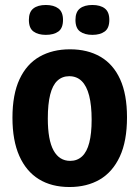

<svg xmlns="http://www.w3.org/2000/svg" viewBox="-20 -738 560 771"><path d="M259 13Q187 13 136 -18.5Q85 -50 57.5 -112Q30 -174 30 -265Q30 -359 58.5 -420Q87 -481 139 -510.5Q191 -540 261 -540Q332 -540 383.5 -510Q435 -480 462.5 -419.5Q490 -359 490 -267Q490 -171 461 -109Q432 -47 380.5 -17Q329 13 259 13ZM262 -92Q290 -92 309.5 -110Q329 -128 338.5 -165Q348 -202 348 -257Q348 -315 338 -354Q328 -393 308 -412.5Q288 -432 258 -432Q230 -432 210.5 -414Q191 -396 181.5 -358Q172 -320 172 -262Q172 -176 195 -134Q218 -92 262 -92ZM351 -598Q320 -598 301.5 -611.5Q283 -625 283 -658Q283 -690 301 -704Q319 -718 351 -718Q383 -718 401 -704Q419 -690 419 -658Q419 -625 400.5 -611.5Q382 -598 351 -598ZM164 -598Q133 -598 114.5 -611.5Q96 -625 96 -658Q96 -690 114 -704Q132 -718 164 -718Q196 -718 214.5 -704Q233 -690 233 -658Q233 -625 214.5 -611.5Q196 -598 164 -598Z"/></svg>

Font: Bricolage Grotesque 36pt SemiCondensed
Style: Bold
Weight: 700
Width: 4
Designer: Mathieu Triay
Foundry: Atelier Triay
Version: Version 1.001;gftools[0.9.33.dev8+g029e19f]